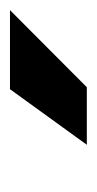

<svg xmlns="http://www.w3.org/2000/svg" viewBox="75 -859 193 383"><g transform="rotate(-90 171.5 -667.5)"><path d="M74.2 -590.8 185.1 -744.1H342.8L189 -590.8Z"/></g></svg>

Font: Inter 28pt ExtraBold
Style: Italic
Weight: 800
Italic angle: -9.3988°
Designer: Rasmus Andersson
Foundry: rsms
Version: Version 4.001;git-66647c0bb